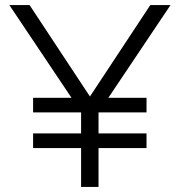

<svg xmlns="http://www.w3.org/2000/svg" viewBox="-20 -740 711 760"><path d="M111 -353H263L17 -720H97L336 -358L575 -720H655L409 -353H560V-295H370V-212H560V-154H370V0H301V-154H111V-212H301V-295H111Z"/></svg>

Font: Aspekta 300
Style: Regular
Weight: 300
Designer: Ivo Dolenc
Version: Version 2.000